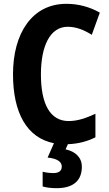

<svg xmlns="http://www.w3.org/2000/svg" viewBox="-20 -744 569 1004"><path d="M408 128C408 79 374 48 323 37L335 10C389 8 435 -4 479 -26V-149C431 -127 387 -111 339 -111C243 -111 194 -198 194 -355C194 -502 241 -604 334 -604C379 -604 420 -587 460 -562L502 -678C447 -709 388 -724 327 -724C148 -724 48 -570 48 -356C48 -153 121 -23 262 5L229 80C278 85 303 101 303 127C303 150 287 161 259 161C243 161 221 159 203 154V231C223 237 247 240 276 240C366 240 408 198 408 128Z"/></svg>

Font: Noto Sans Ethiopic Condensed
Style: Bold
Weight: 700
Width: 3
Designer: Monotype Design Team
Foundry: Monotype Imaging Inc.
Version: Version 2.102